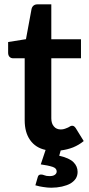

<svg xmlns="http://www.w3.org/2000/svg" viewBox="-20 -690 412 888"><path d="M367.2 -37.6Q345.2 -19.5 317.9 -8.3Q291.5 2 260.7 5.9L253.9 30.3Q300.8 41 319.8 60.1Q338.9 79.1 338.9 105Q338.9 122.1 330.6 135.7Q321.3 149.4 305.7 158.7Q290 167.5 266.6 172.9Q242.7 178.2 216.8 178.2Q199.7 178.2 179.2 174.8Q164.1 172.9 143.6 167L154.8 128.4Q157.7 117.2 169.4 117.2Q177.7 117.2 185.1 120.6Q193.8 124.5 209 124.5Q226.1 124.5 233.9 118.2Q242.2 112.3 242.2 103Q242.2 88.4 224.1 82Q201.7 74.7 168.5 70.3L190.9 3.4Q144.5 -6.3 119.1 -42.5Q94.2 -77.6 94.2 -133.8V-420.4H41.5Q30.8 -420.4 24.4 -426.8Q17.6 -433.6 17.6 -446.3V-495.6L100.1 -508.8L126 -648.9Q128.4 -658.7 135.7 -664.6Q142.6 -669.9 153.3 -669.9H217.3V-508.3H354.5V-420.4H217.3V-142.6Q217.3 -118.7 229.5 -105Q240.7 -91.3 261.7 -91.3Q271.5 -91.3 280.8 -94.7Q288.1 -97.2 294.4 -100.1Q295.4 -100.6 297.6 -101.8Q299.8 -103 301.5 -104Q303.2 -105 304.7 -106Q309.6 -108.4 313.5 -108.4Q318.4 -108.4 322.3 -106Q326.7 -102.5 330.1 -97.7Z"/></svg>

Font: Lato-SemiBold
Style: Bold
Weight: 500
Designer: Lukasz Dziedzic with Adam Twardoch and Botio Nikoltchev
Foundry: tyPoland Lukasz Dziedzic
Version: ""